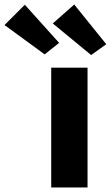

<svg xmlns="http://www.w3.org/2000/svg" viewBox="-163 -831 491 851"><path d="M64 0V-531H225V0ZM241 -587 71 -727 166 -811 308 -635ZM-53 -810 99 -641 35 -590 -143 -720Z"/></svg>

Font: Mach
Style: Bold
Weight: 700
Version: Version 1.002